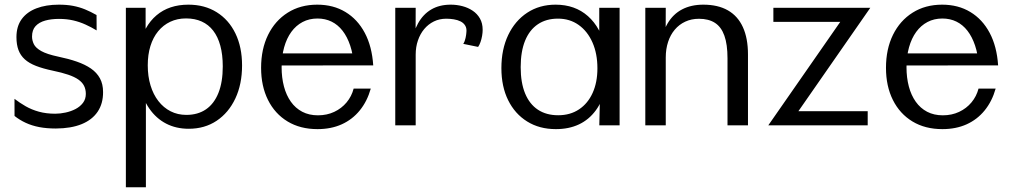

<svg xmlns="http://www.w3.org/2000/svg" viewBox="-20 -532 4296 815"><path d="M217 13.5Q178.2 13.5 146.7 7.5Q115.1 1.4 89.3 -10.6Q63.5 -22.5 41.7 -39.8L41.5 -112.5Q63.8 -95.4 89 -80.9Q114.3 -66.4 145.1 -57.9Q175.9 -49.3 214.4 -49.3Q235.9 -49.3 258.6 -54.3Q281.4 -59.2 300.8 -69.3Q320.2 -79.5 332.3 -95.5Q344.3 -111.4 344.3 -133.5Q344.3 -153 336.7 -167.9Q329.1 -182.8 312.7 -194.3Q296.3 -205.8 269.5 -214.9Q242.8 -224 204.2 -232Q162.4 -240.8 133 -252.2Q103.6 -263.6 85.3 -280.1Q67 -296.6 58.4 -319.7Q49.8 -342.7 49.8 -374.6Q49.8 -420.3 72.1 -450.8Q94.3 -481.2 134.8 -496.7Q175.3 -512.2 229.6 -512.2Q263.6 -512.2 290.3 -507.1Q316.9 -502 340.9 -492.2Q364.8 -482.4 389.8 -468.2L390.2 -402.9Q367.4 -416.7 343.1 -427.7Q318.9 -438.8 291.2 -445.3Q263.5 -451.8 230.2 -451.8Q197.5 -451.8 171.7 -444.6Q145.9 -437.4 130.9 -421.1Q116 -404.8 116 -376.7Q116 -360.5 123.7 -344.5Q131.4 -328.6 155.2 -315.2Q179.1 -301.8 227.2 -291.6Q270.9 -282.6 305.8 -270.5Q340.8 -258.4 365.9 -241.2Q390.9 -223.9 404.2 -199.5Q417.5 -175.1 417.5 -141.5Q417.9 -92.8 394.7 -58.1Q371.5 -23.4 326.7 -5.1Q281.9 13.2 217 13.5Z M514.3 263V-498.8H598.1V-314.4L570.3 -334.3Q590.9 -421.9 644.3 -467Q697.6 -512.2 779.8 -512.2Q848.6 -512.2 899.9 -480.1Q951.2 -448.1 979.3 -390.1Q1007.5 -332 1007.5 -254.2Q1007.5 -174.6 979 -114Q950.5 -53.4 899.7 -19.4Q848.8 14.6 781 14.6Q727.5 14.6 685.2 -7.3Q642.8 -29.3 613.8 -71.1Q584.8 -112.8 571.3 -173L599.3 -193.1V263ZM771 -44.3Q820 -44.3 854.5 -68Q889 -91.8 907.3 -137.8Q925.6 -183.8 925.6 -250.2Q925.6 -300.1 915.2 -338.1Q904.9 -376.1 885 -401.8Q865.1 -427.6 836.1 -440.7Q807.2 -453.8 769.8 -453.8Q732.7 -453.8 702.7 -439.6Q672.8 -425.5 651.3 -399.3Q629.8 -373.1 618.5 -336.5Q607.2 -300 607.2 -254.8Q607.2 -208.2 618.9 -169.6Q630.6 -130.9 652.4 -102.9Q674.1 -74.9 704.2 -59.6Q734.2 -44.3 771 -44.3Z M1327.7 16.1Q1254.4 16.1 1200.7 -16.4Q1146.9 -49 1117.6 -107.7Q1088.3 -166.4 1088.3 -244.1Q1088.3 -323.7 1118 -384.1Q1147.8 -444.5 1201.4 -478.3Q1255.1 -512.2 1326.7 -512.2Q1394.9 -512.2 1446.3 -481.1Q1497.8 -450.1 1528.4 -392.5Q1559 -335 1564.3 -254.4H1482.3Q1478.8 -301.9 1466.4 -338.9Q1454 -375.9 1434.1 -401.5Q1414.3 -427 1387.5 -440.2Q1360.6 -453.4 1327.7 -453.4Q1292.6 -453.4 1264.5 -438.6Q1236.4 -423.8 1216.6 -396.6Q1196.8 -369.3 1186.1 -331.2Q1175.4 -293 1175.4 -246.5Q1175.4 -202.5 1185.3 -165Q1195.2 -127.6 1214.7 -100.2Q1234.1 -72.8 1263 -57.6Q1291.9 -42.5 1329.7 -42.5Q1367.6 -42.5 1398.7 -57.1Q1429.8 -71.7 1451.2 -97.3Q1472.6 -123 1481.2 -156H1553.9Q1538.4 -101.5 1507 -63.1Q1475.6 -24.6 1430.4 -4.2Q1385.2 16.1 1327.7 16.1ZM1155.1 -254.1 1143.7 -305.4H1541.9L1543.1 -254.4Z M1657.8 0V-498.8H1744.5L1743.8 -295.6L1723.6 -337.8Q1732.9 -393.8 1754.4 -432.6Q1775.9 -471.5 1810.6 -491.8Q1845.3 -512.2 1893.3 -512.2Q1918.7 -512.2 1942.8 -505.9Q1966.9 -499.6 1986.3 -486.6Q2005.8 -473.6 2017.3 -453.4Q2028.8 -433.2 2028.8 -405.4Q2028.8 -393.6 2026.4 -379.7Q2024 -365.8 2019.6 -353.4Q2015.3 -341.1 2009.5 -332.9L1946.5 -345.8Q1953.3 -356.5 1956.2 -370.9Q1959.2 -385.3 1959.5 -392.6Q1962 -411.1 1955 -422.8Q1948.1 -434.5 1935.2 -441Q1922.2 -447.5 1906.3 -450Q1890.3 -452.6 1874.3 -452.6Q1845.5 -452.6 1821.8 -441Q1798.1 -429.4 1780.8 -408.8Q1763.6 -388.2 1754.1 -360.5Q1744.5 -332.9 1744.5 -300.4V0Z M2339.6 16.1Q2269.6 16.1 2217.7 -16.3Q2165.7 -48.6 2137 -106.7Q2108.3 -164.8 2108.3 -242.7Q2108.3 -322.6 2137.3 -383.4Q2166.4 -444.2 2218.2 -478.2Q2270.1 -512.2 2338.4 -512.2Q2420.7 -512.2 2475.6 -463.6Q2530.6 -415.1 2551.3 -324.4L2523.7 -304.5V-498.8H2610.1V0H2523.9L2528.2 -184.9L2551.7 -161.2Q2538.1 -103.1 2509.1 -63.6Q2480.1 -24.1 2437.6 -4Q2395 16.1 2339.6 16.1ZM2349.5 -42.8Q2400.4 -42.8 2437.9 -67.8Q2475.3 -92.7 2495.6 -137.6Q2515.9 -182.5 2515.9 -242Q2515.9 -304.3 2494.9 -351.8Q2473.9 -399.4 2436.3 -426.1Q2398.6 -452.9 2348.3 -452.9Q2298.6 -452.9 2263.1 -429Q2227.6 -405.1 2208.9 -359.3Q2190.2 -313.4 2190.2 -247Q2190.2 -180.8 2209 -135.3Q2227.8 -89.8 2263.4 -66.3Q2298.9 -42.8 2349.5 -42.8Z M2719.2 0V-498.8H2806L2805.3 -297.6L2783 -335.4Q2790.8 -393.3 2813.9 -432.7Q2837.1 -472.1 2875.3 -492.1Q2913.5 -512.2 2965.3 -512.2Q3027.5 -512.2 3069.7 -488.1Q3111.9 -464 3133.4 -416.8Q3155 -369.7 3155 -300.8V0H3068.1V-284.4Q3068.1 -343.7 3054.8 -380.7Q3041.6 -417.7 3014.8 -435Q2987.9 -452.3 2947 -452.3Q2914.9 -452.3 2888.8 -440.1Q2862.7 -428 2844.2 -406Q2825.7 -384.1 2815.9 -354.1Q2806 -324 2806 -287.9V0Z M3241.3 0 3576.6 -482.1 3574.6 -439.1H3262.8V-498.8H3674.2L3338.5 -16.1L3332.1 -60H3663.2V0Z M3980.2 16.1Q3906.9 16.1 3853.2 -16.4Q3799.4 -49 3770.1 -107.7Q3740.8 -166.4 3740.8 -244.1Q3740.8 -323.7 3770.5 -384.1Q3800.3 -444.5 3853.9 -478.3Q3907.6 -512.2 3979.2 -512.2Q4047.4 -512.2 4098.8 -481.1Q4150.3 -450.1 4180.9 -392.5Q4211.5 -335 4216.8 -254.4H4134.8Q4131.3 -301.9 4118.9 -338.9Q4106.5 -375.9 4086.6 -401.5Q4066.8 -427 4040 -440.2Q4013.1 -453.4 3980.2 -453.4Q3945.1 -453.4 3917 -438.6Q3888.9 -423.8 3869.1 -396.6Q3849.3 -369.3 3838.6 -331.2Q3827.9 -293 3827.9 -246.5Q3827.9 -202.5 3837.8 -165Q3847.7 -127.6 3867.2 -100.2Q3886.6 -72.8 3915.5 -57.6Q3944.4 -42.5 3982.2 -42.5Q4020.1 -42.5 4051.2 -57.1Q4082.3 -71.7 4103.7 -97.3Q4125.1 -123 4133.7 -156H4206.4Q4190.9 -101.5 4159.5 -63.1Q4128.1 -24.6 4082.9 -4.2Q4037.7 16.1 3980.2 16.1ZM3807.6 -254.1 3796.2 -305.4H4194.4L4195.6 -254.4Z"/></svg>

Font: Russolo 10pt ExtraLight
Style: Regular
Weight: 200
Designer: Micah Stupak-Hahn
Version: Version 1.000